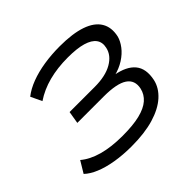

<svg xmlns="http://www.w3.org/2000/svg" viewBox="-165 -923 1141 1141"><g transform="rotate(-45 405.5 -352.5)"><path d="M343 9Q271 9 208.5 -1.5Q146 -12 99.5 -31.5Q53 -51 26 -77L70 -150Q115 -112 185 -92.5Q255 -73 350 -73Q438 -73 495 -87Q552 -101 583.5 -128.5Q615 -156 624 -196Q637 -257 591 -287.5Q545 -318 437 -318H214L227 -396H438Q529 -396 584.5 -428Q640 -460 651 -512Q660 -551 640.5 -578Q621 -605 573.5 -619Q526 -633 449 -633Q362 -633 289.5 -614Q217 -595 159 -556L126 -626Q163 -655 214.5 -674.5Q266 -694 329 -704Q392 -714 462 -714Q570 -714 638 -690.5Q706 -667 733.5 -621.5Q761 -576 747 -512Q739 -481 715.5 -450Q692 -419 654.5 -395Q617 -371 568 -359L570 -364Q657 -349 695 -303Q733 -257 716 -176Q704 -122 657.5 -80Q611 -38 532.5 -14.5Q454 9 343 9Z"/></g></svg>

Font: Nunito Sans 10pt Expanded
Style: Italic
Weight: 400
Width: 7
Italic angle: -9°
Designer: Vernon Adams
Foundry: Vernon Adams
Version: Version 3.101;gftools[0.9.27]